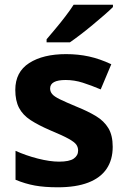

<svg xmlns="http://www.w3.org/2000/svg" viewBox="-20 -786 537 816"><path d="M459 -162Q459 -107 433 -68.5Q407 -30 355 -10Q303 10 226 10Q169 10 128 2.5Q87 -5 46 -22V-145Q90 -125 141 -112Q192 -99 231 -99Q275 -99 293.5 -112Q312 -125 312 -146Q312 -160 304.5 -171Q297 -182 272 -196Q247 -210 194 -232Q143 -254 110 -275.5Q77 -297 61 -327.5Q45 -358 45 -404Q45 -480 104 -518Q163 -556 261 -556Q312 -556 358 -546Q404 -536 453 -513L408 -406Q368 -423 332 -434.5Q296 -446 259 -446Q226 -446 209.5 -437Q193 -428 193 -410Q193 -397 201.5 -386.5Q210 -376 234.5 -364Q259 -352 307 -332Q354 -313 388 -292.5Q422 -272 440.5 -241.5Q459 -211 459 -162ZM460 -756Q446 -742 423 -722Q400 -702 373.5 -680Q347 -658 321.5 -638.5Q296 -619 277 -606H178V-619Q194 -638 215.5 -663.5Q237 -689 258 -716.5Q279 -744 293 -766H460Z"/></svg>

Font: Noto Sans Gurmukhi
Style: Regular
Weight: 400
Designer: Jelle Bosma - Monotype Design Team
Foundry: Monotype Imaging Inc.
Version: Version 2.003